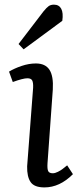

<svg xmlns="http://www.w3.org/2000/svg" viewBox="-20 -795 346 829"><path d="M168 -746.1Q181.2 -762.2 190.2 -768.6Q199.2 -774.9 212.9 -774.9Q234.9 -774.9 244.4 -757.1Q253.9 -739.3 249 -705.1L82 -582L60.1 -605ZM123 -416Q124 -438 119.1 -447.5Q114.3 -457 98.1 -457Q79.6 -457 35.2 -440.9L19 -485.8Q41.5 -499.5 73.2 -510.3Q105 -521 134.8 -521Q175.8 -521 193.6 -493.7Q211.4 -466.3 208 -408.2L185.1 -89.8Q183.6 -65.9 188 -56.4Q192.4 -46.9 208 -46.9Q217.8 -46.9 230.2 -53.2Q242.7 -59.6 248.5 -64.2Q254.4 -68.8 270 -81.1L294.9 -43Q237.8 14.2 171.9 14.2Q127.9 14.2 112.1 -9Q96.2 -32.2 97.2 -77.1Z"/></svg>

Font: Literata Book
Style: Italic
Weight: 400
Italic angle: -3°
Designer: Latin by Veronika Burian and Jose Scaglione. Greek by Irene Vlachou. Cyrillic by Vera Evstafieva
Foundry: TypeTogether
Version: Version 1.003;PS 001.003;hotconv 1.0.88;makeotf.lib2.5.64775